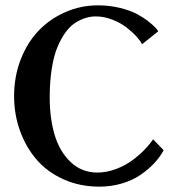

<svg xmlns="http://www.w3.org/2000/svg" viewBox="-20 -679 654 711"><path d="M583 -126 585.9 -122.1Q571.8 -96.7 550.8 -74.2Q529.8 -51.8 500.7 -31.7Q471.7 -11.7 432.1 0.2Q392.6 12.2 348.1 12.2Q275.4 12.2 214.8 -15.1Q154.3 -42.5 114.7 -88.9Q75.2 -135.3 53.7 -195.6Q32.2 -255.9 32.2 -323.2Q32.2 -395.5 56.6 -458.5Q81.1 -521.5 122.8 -565.2Q164.6 -608.9 221.7 -634Q278.8 -659.2 342.8 -659.2Q385.7 -659.2 424.3 -649.7Q462.9 -640.1 487.3 -627Q511.7 -613.8 530.3 -599.1Q548.8 -584.5 556.9 -575.2Q564.9 -565.9 565.9 -563L505.9 -515.1Q501 -526.4 486.3 -542.7Q471.7 -559.1 449.7 -576.4Q427.7 -593.8 396.7 -606Q365.7 -618.2 335 -618.2Q316.4 -618.2 298.6 -613Q280.8 -607.9 260.7 -595.7Q240.7 -583.5 223.9 -560.8Q207 -538.1 193.4 -506.3Q179.7 -474.6 171.9 -426Q164.1 -377.4 164.1 -317.9Q164.1 -240.2 182.6 -178.7Q201.2 -117.2 241.9 -78.6Q282.7 -40 340.8 -40Q374 -40 408 -52.5Q441.9 -64.9 468.3 -84.2Q494.6 -103.5 514.4 -123.8Q534.2 -144 546.9 -163.1Z"/></svg>

Font: Linux Libertine G
Style: Semibold
Weight: 600
Designer: Philipp H. Poll
Foundry: Philipp H. Poll
Version: Version 5.1.1